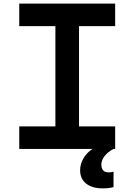

<svg xmlns="http://www.w3.org/2000/svg" viewBox="-20 -820 740 1057"><path d="M86 0V-124H285V-676H86V-800H614V-676H415V-124H614V0ZM546 217Q487 217 454 190.5Q421 164 421 117Q421 84 439 52.5Q457 21 489 0L545 -2L605 0Q574 16 556 39Q538 62 538 86Q538 129 579 129Q593 129 605 125V210Q594 213 579.5 215Q565 217 546 217Z"/></svg>

Font: Martian Mono Medium
Style: Regular
Weight: 500
Monospace: yes
Designer: Roman Shamin
Foundry: Evil Martians
Version: Version 1.000; ttfautohint (v1.8.4.7-5d5b)